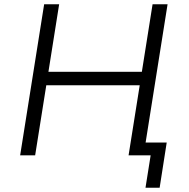

<svg xmlns="http://www.w3.org/2000/svg" viewBox="-20 -725 880 896"><path d="M659 151 683 0H582L591 -60H758L725 151ZM74 0 186 -705H256L206 -390H642L692 -705H762L650 0H580L632 -327H196L144 0Z"/></svg>

Font: Nunito Sans 7pt Light
Style: Italic
Weight: 300
Italic angle: -9°
Designer: Vernon Adams
Foundry: Vernon Adams
Version: Version 3.101;gftools[0.9.27]